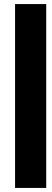

<svg xmlns="http://www.w3.org/2000/svg" viewBox="-20 -824 254 943"><path d="M54 99V-804H207V99Z"/></svg>

Font: Orbitron
Style: Black
Weight: 900
Designer: Matt McInerney
Foundry: Matt McInerney
Version: 1.000